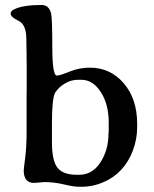

<svg xmlns="http://www.w3.org/2000/svg" viewBox="-20 -731 608 758"><path d="M301.3 -416H287.1Q261.2 -416 236.6 -401.6Q211.9 -387.2 198.5 -366.2Q185.1 -345.2 185.1 -246.1V-168.5Q185.1 -96.2 207 -68.6Q229 -41 282.7 -41H293Q344.7 -41 376.5 -90.1Q408.2 -139.2 408.2 -201.7L409.2 -212.9V-247.6Q409.2 -319.3 377.9 -367.7Q346.7 -416 301.3 -416ZM73.7 -58.1Q73.7 -63.5 79.3 -107.4Q85 -151.4 85 -213.9V-354.5L85.4 -378.4V-476.1L85 -500V-523.9L84.5 -535.6Q84 -547.9 84 -576.2Q84 -634.3 53 -648.9Q22 -663.6 22 -677.2Q22 -687.5 36.1 -694.3Q71.3 -711.4 144 -711.4Q173.3 -711.4 181.6 -678.2Q186.5 -659.2 186.5 -545.9Q186.5 -432.6 204.6 -432.6Q215.8 -432.6 254.4 -448.2Q293 -463.9 335 -463.9Q415.5 -463.9 468.5 -402.3Q521.5 -340.8 521.5 -241.7V-229Q521.5 -181.2 504.4 -136.2Q470.7 -48.3 390.6 -12.7Q347.7 6.3 302.2 6.3H290.5Q271.5 6.3 232.4 -2.9Q193.4 -12.2 154.8 -12.2L114.7 -8.8Q73.7 -8.8 73.7 -58.1Z"/></svg>

Font: Averia Serif Libre
Style: Regular
Weight: 400
Version: Version 1.002